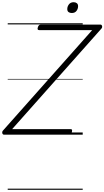

<svg xmlns="http://www.w3.org/2000/svg" viewBox="-70 -1221 946 1741"><path d="M-35 0Q-42 0 -46 -6Q-50 -12 -50 -20.5Q-50 -29 -44 -36L766 -948H285Q275 -948 272 -954Q269 -960 273 -973Q277 -986 283.5 -992Q290 -998 299 -998H841Q852 -998 855.5 -985Q859 -972 849 -961L40 -50H570Q581 -50 583 -44Q585 -38 582 -25Q579 -12 572.5 -6Q566 0 556 0ZM581 -1103Q563 -1103 551.5 -1111.5Q540 -1120 540 -1139Q540 -1162 555 -1181.5Q570 -1201 598 -1201Q615 -1201 626.5 -1192Q638 -1183 638 -1165Q638 -1141 623.5 -1122Q609 -1103 581 -1103ZM0 490H680V500H0ZM0 -20H680V0H0ZM0 -505H680V-500H0ZM0 -1010H680V-1000H0Z"/></svg>

Font: Playwrite NZ Guides
Style: Regular
Weight: 400
Designer: Veronika Burian, José Scaglione
Foundry: TypeTogether
Version: Version 1.003